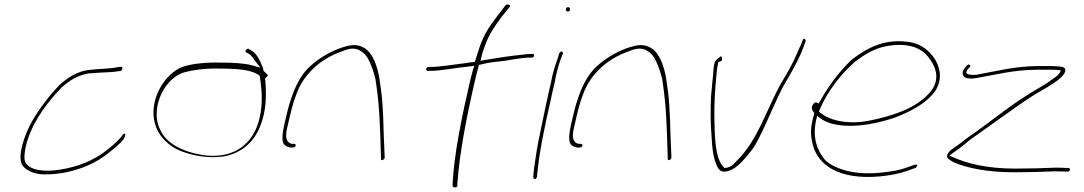

<svg xmlns="http://www.w3.org/2000/svg" viewBox="-20 -740 4725 837"><path d="M74 -26C84 -3 121 18 164 20C274 24 378 -17 436 -60C466 -83 504 -112 520 -135C527 -149 527 -156 525 -157H524C523 -160 516 -155 512 -148C492 -122 460 -96 429 -73C408 -58 384 -45 353 -31C287 -4 175 20 116 -9C93 -22 82 -35 88 -74C89 -90 94 -110 101 -132C130 -222 195 -304 250 -360C284 -390 319 -412 367 -420H368C382 -421 397 -422 409 -423C435 -425 471 -425 485 -428C499 -430 509 -431 510 -432V-433C518 -450 512 -450 498 -448H497C464 -440 404 -440 367 -435C318 -429 278 -404 241 -371C201 -331 149 -264 119 -210C88 -155 58 -69 74 -26Z M677 -355C639 -284 644 -216 667 -171C685 -135 721 -100 770 -81C817 -63 884 -48 955 -58C1033 -72 1091 -122 1118 -200C1140 -258 1141 -322 1138 -368L1136 -398C1141 -402 1151 -411 1145 -416L1129 -431C1127 -438 1127 -447 1122 -453C1114 -478 1096 -508 1079 -518L1065 -526C1062 -529 1059 -528 1054 -524C1043 -513 1057 -510 1064 -506C1076 -500 1085 -484 1094 -472L1115 -445L1080 -455C1046 -464 1001 -467 946 -467C881 -469 822 -463 780 -450C739 -437 700 -398 677 -355ZM664 -223C655 -306 707 -400 781 -424C820 -435 880 -443 938 -441C1017 -441 1079 -436 1112 -410L1114 -397C1122 -342 1129 -271 1102 -193C1069 -102 988 -46 864 -64C772 -79 705 -117 680 -171C672 -186 666 -204 664 -223ZM938 -441Z M1220 -200C1211 -159 1206 -122 1220 -109C1228 -101 1241 -97 1247 -97H1257C1263 -97 1268 -100 1269 -105C1270 -110 1267 -113 1261 -113H1251C1215 -123 1229 -170 1236 -200C1247 -247 1255 -286 1272 -329C1302 -414 1375 -482 1465 -514C1494 -526 1525 -537 1554 -517C1569 -508 1581 -493 1590 -473C1601 -450 1610 -424 1617 -394C1630 -308 1634 -256 1638 -146L1641 -48C1640 -35 1657 -45 1657 -53L1653 -149C1650 -261 1648 -311 1634 -398C1625 -450 1607 -506 1570 -530C1535 -551 1505 -545 1457 -528C1411 -510 1368 -484 1334 -453C1283 -408 1256 -340 1235 -263Z M1838 -440C1837 -436 1840 -431 1844 -431H1852C1905 -431 1960 -444 2031 -451L2048 -453L2043 -440C2038 -423 2034 -406 2029 -386C1994 -236 1959 -65 1953 61V70C1954 80 1975 79 1974 69L1973 59L1974 58C1983 -72 2015 -236 2050 -386C2055 -408 2060 -430 2066 -450L2068 -457L2077 -459C2110 -468 2146 -471 2181 -475C2212 -480 2259 -489 2289 -489H2298C2303 -489 2307 -492 2308 -496C2309 -502 2307 -505 2302 -505H2293C2288 -505 2274 -504 2252 -501C2208 -497 2144 -487 2091 -478L2075 -475L2078 -488C2080 -495 2080 -500 2083 -508C2105 -580 2126 -611 2168 -668L2202 -710C2209 -720 2190 -724 2183 -716L2150 -673C2106 -615 2085 -584 2062 -508C2058 -497 2054 -482 2050 -470C2034 -469 2021 -467 2004 -464H2003C1951 -458 1897 -448 1854 -448H1847C1843 -448 1839 -444 1838 -440Z M2447 -700C2446 -695 2449 -690 2455 -690C2461 -690 2464 -692 2465 -698C2466 -703 2462 -709 2457 -709C2452 -709 2448 -706 2447 -700ZM2381 -376C2375 -352 2370 -328 2364 -301C2358 -274 2352 -246 2346 -216L2327 -124C2319 -84 2308 -8 2305 23V34C2305 36 2305 36 2308 39C2314 44 2320 36 2321 30V20L2322 19C2330 -73 2356 -196 2380 -301C2386 -328 2391 -352 2397 -376C2404 -414 2414 -455 2426 -487L2434 -506C2434 -507 2434 -509 2433 -512C2429 -520 2421 -513 2418 -508L2412 -489V-488C2400 -456 2388 -417 2381 -376Z M2470 -200C2461 -159 2456 -122 2470 -109C2478 -101 2491 -97 2497 -97H2507C2513 -97 2518 -100 2519 -105C2520 -110 2517 -113 2511 -113H2501C2465 -123 2479 -170 2486 -200C2497 -247 2505 -286 2522 -329C2552 -414 2625 -482 2715 -514C2744 -526 2775 -537 2804 -517C2819 -508 2831 -493 2840 -473C2851 -450 2860 -424 2867 -394C2880 -308 2884 -256 2888 -146L2891 -48C2890 -35 2907 -45 2907 -53L2903 -149C2900 -261 2898 -311 2884 -398C2875 -450 2857 -506 2820 -530C2785 -551 2755 -545 2707 -528C2661 -510 2618 -484 2584 -453C2533 -408 2506 -340 2485 -263Z M3091 -445C3089 -409 3083 -365 3080 -324C3077 -267 3077 -199 3082 -146C3084 -99 3089 -55 3102 -25C3111 0 3123 18 3162 3C3191 -7 3225 -44 3250 -77C3266 -95 3276 -114 3287 -135C3324 -207 3357 -291 3395 -365L3396 -366C3428 -421 3465 -483 3485 -541L3490 -555C3493 -563 3493 -562 3492 -564C3488 -578 3479 -569 3476 -557L3471 -544C3467 -535 3460 -522 3453 -504C3435 -460 3406 -412 3381 -370C3322 -263 3283 -127 3190 -37C3182 -27 3163 -8 3141 -8H3138C3131 -17 3127 -18 3119 -34C3094 -86 3096 -170 3094 -241C3094 -294 3097 -347 3102 -398C3104 -422 3105 -438 3109 -457L3111 -468C3116 -472 3127 -475 3127 -476C3129 -484 3127 -494 3123 -494C3119 -494 3117 -492 3117 -490H3116C3100 -478 3094 -471 3091 -445Z M3523 -282C3514 -270 3522 -257 3530 -247L3528 -239C3511 -181 3513 -149 3524 -107C3547 -19 3639 45 3816 29C3867 24 3903 16 3931 6L3971 -8C3973 -9 3976 -12 3978 -18C3980 -20 3981 -21 3976 -22H3968L3928 -8C3901 2 3866 8 3816 13C3709 24 3623 -1 3578 -41C3544 -81 3520 -138 3538 -217L3542 -235L3555 -225C3580 -207 3612 -195 3666 -192C3743 -188 3819 -207 3880 -227C3953 -255 4021 -291 4059 -346C4091 -400 4076 -452 4053 -486C4032 -516 4003 -544 3954 -555C3843 -576 3761 -533 3692 -479C3644 -434 3590 -364 3555 -299L3549 -289L3540 -293C3534 -296 3529 -292 3523 -283ZM3550 -254 3556 -268C3588 -343 3648 -419 3705 -469C3754 -507 3804 -537 3873 -543C3970 -552 4014 -514 4038 -476C4055 -450 4078 -404 4045 -352C4023 -319 3987 -293 3955 -275C3907 -249 3843 -229 3774 -215C3668 -193 3586 -219 3550 -254ZM3556 -268Z M4178 -412H4179C4183 -399 4203 -394 4238 -400C4311 -412 4398 -436 4502 -436H4561C4573 -436 4582 -436 4591 -435L4605 -433L4600 -423C4595 -415 4588 -408 4574 -399C4559 -388 4544 -377 4525 -366L4468 -332C4377 -276 4288 -201 4201 -142C4184 -129 4169 -118 4158 -109C4136 -93 4119 -85 4110 -67C4103 -51 4120 -42 4143 -30C4201 -7 4284 11 4401 11C4465 11 4531 9 4574 7C4596 7 4611 7 4621 8H4635C4637 8 4643 5 4644 1C4645 -4 4644 -6 4638 -8H4624C4616 -9 4600 -9 4578 -9C4535 -7 4469 -5 4405 -5C4278 -5 4191 -29 4132 -56L4119 -62L4138 -76C4161 -90 4180 -108 4208 -130C4248 -158 4301 -196 4347 -229L4419 -280C4461 -309 4492 -330 4536 -354C4567 -373 4611 -399 4622 -424C4633 -454 4601 -449 4566 -452H4505C4405 -452 4317 -428 4241 -415C4227 -413 4217 -413 4207 -415C4202 -415 4196 -419 4192 -421L4194 -429C4197 -440 4208 -447 4208 -447C4215 -453 4205 -464 4197 -456C4184 -444 4172 -426 4178 -413Z"/></svg>

Font: Stray Cat
Style: ExLtExtObl
Weight: 200
Version: Version 1.0